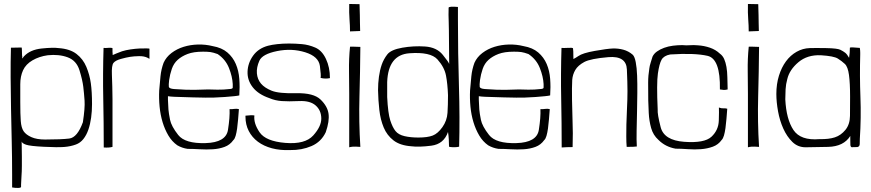

<svg xmlns="http://www.w3.org/2000/svg" viewBox="-20 -739 4383 966"><path d="M89 -27Q91 -18 111 -11Q131 -4 200.5 -0.5Q270 3 302.5 0.5Q335 -2 362 -12Q384 -20 399.5 -39.5Q415 -59 424.5 -86.5Q434 -114 438.5 -147Q443 -180 443 -215Q443 -277 437 -320Q431 -363 414.5 -402.5Q398 -442 365 -467.5Q332 -493 275 -497Q247 -501 189.5 -495Q132 -489 101 -456Q90 -440 91.5 -447.5Q93 -455 91 -460Q90 -483 90 -493Q90 -498 89 -500Q66 -499 35 -499Q33 -427 33.5 -349.5Q34 -272 35.5 -191.5Q37 -111 39 -28Q41 55 41 138V204Q57 207 71.5 206.5Q86 206 86 201V190Q87 170 87.5 159.5Q88 149 88.5 140.5Q89 132 89.5 122.5Q90 113 90 95.5Q90 78 90 49Q90 20 89 -27ZM207 -37Q165 -37 138 -49Q111 -61 99 -78.5Q87 -96 84.5 -130Q82 -164 82 -226Q82 -275 82 -315Q82 -355 96 -385.5Q110 -416 143.5 -435.5Q177 -455 220 -461Q277 -467 321 -450.5Q365 -434 380 -385Q395 -336 399 -302.5Q403 -269 405.5 -232.5Q408 -196 397 -124Q369 -47 328.5 -42Q288 -37 207 -37Z M546 -496Q546 -498 537.5 -498.5Q529 -499 521 -498Q513 -497 501 -498Q497 -366 499.5 -243Q502 -120 502 3Q529 5 546 0V-4Q546 -41 546 -125Q546 -209 546 -240.5Q546 -272 545 -303Q544 -334 543 -363Q541 -410 551 -422.5Q561 -435 588 -442.5Q615 -450 634.5 -453Q654 -456 679 -456.5Q704 -457 721 -449L732 -443Q732 -463 732 -494Q732 -495 717.5 -495.5Q703 -496 682 -495Q661 -494 637 -490.5Q613 -487 594 -481Q580 -476 565.5 -470Q551 -464 547 -462Q547 -469 546.5 -472Q546 -475 546 -477.5Q546 -480 546 -484Q546 -488 546 -496Z M1184 -259Q1187 -301 1184 -342Q1181 -383 1166.5 -417Q1152 -451 1124 -475Q1096 -499 1050 -507Q1014 -516 976 -515Q938 -514 904 -503.5Q870 -493 843 -472.5Q816 -452 803 -423Q791 -390 787.5 -355.5Q784 -321 781 -284Q779 -243 783 -202Q787 -161 798 -124.5Q809 -88 827 -57.5Q845 -27 872 -8Q896 6 924 10Q952 10 985.5 12Q1019 14 1051 12Q1083 10 1110 0Q1137 -10 1154 -34Q1161 -40 1165.5 -55.5Q1170 -71 1173 -92.5Q1176 -114 1178 -139Q1180 -164 1182 -190Q1171 -193 1158 -191Q1145 -189 1135 -190Q1137 -149 1127 -85.5Q1117 -22 1014 -19Q911 -16 876.5 -60Q842 -104 835.5 -136.5Q829 -169 827.5 -188Q826 -207 825 -237V-255Q835 -253 857 -252Q879 -251 952 -249Q1025 -247 1055 -248Q1085 -249 1111.5 -251Q1138 -253 1157.5 -255Q1177 -257 1184 -259ZM1151 -316Q1151 -304 1151 -298.5Q1151 -293 1140 -291.5Q1129 -290 1105.5 -288.5Q1082 -287 1027 -289Q953 -286 916.5 -287.5Q880 -289 855.5 -291Q831 -293 829.5 -302.5Q828 -312 831 -336Q835 -365 844.5 -392.5Q854 -420 874 -438Q894 -456 924 -467.5Q954 -479 1002 -479Q1025 -479 1039 -477Q1053 -475 1075 -467Q1115 -440 1132 -397Q1149 -354 1151 -316Z M1329 -509Q1280 -496 1253.5 -459Q1227 -422 1225.5 -378.5Q1224 -335 1252 -299.5Q1280 -264 1336 -245Q1364 -233 1397.5 -230.5Q1431 -228 1485.5 -230.5Q1540 -233 1568 -208.5Q1596 -184 1596.5 -143.5Q1597 -103 1556 -57.5Q1515 -12 1416 -20Q1317 -28 1286 -73.5Q1255 -119 1260 -158Q1248 -161 1215 -157V-155V-152Q1215 -112 1231.5 -80Q1248 -48 1277.5 -26Q1307 -4 1348 7Q1389 18 1440 16Q1498 17 1547 -4Q1596 -25 1619 -74Q1638 -129 1633 -166.5Q1628 -204 1593 -238Q1558 -272 1470.5 -270Q1383 -268 1347 -282.5Q1311 -297 1293 -318.5Q1275 -340 1272.5 -370Q1270 -400 1285 -433.5Q1300 -467 1374 -482Q1448 -497 1515.5 -476Q1583 -455 1589.5 -407Q1596 -359 1593 -347Q1617 -341 1640 -346Q1640 -400 1620 -442.5Q1600 -485 1566.5 -499.5Q1533 -514 1499 -517Q1465 -520 1434 -520Q1403 -520 1375.5 -517Q1348 -514 1329 -509Z M1741 -504V-503Q1735 -444 1736 -381.5Q1737 -319 1737 -266.5Q1737 -214 1737 -161Q1737 -108 1737 2Q1744 0 1755 -1Q1766 -2 1793 0Q1785 -127 1788.5 -253Q1792 -379 1793 -500V-503Q1745 -505 1741 -504ZM1741 -581Q1756 -581 1792 -583Q1791 -607 1791 -625.5Q1791 -644 1790.5 -662.5Q1790 -681 1789.5 -696.5Q1789 -712 1789 -718L1737 -719Q1736 -673 1738.5 -641.5Q1741 -610 1741 -581Z M2240 -417Q2238 -426 2207.5 -463.5Q2177 -501 2119 -505Q2061 -509 2004 -499Q1947 -489 1928.5 -465Q1910 -441 1900.5 -413.5Q1891 -386 1886.5 -353Q1882 -320 1882 -285Q1883 -235 1888.5 -186Q1894 -137 1910.5 -97.5Q1927 -58 1960 -32.5Q1993 -7 2050 -3Q2087 2 2150 -6Q2213 -14 2234 -75Q2237 -58 2238 -37.5Q2239 -17 2239 -7Q2239 -2 2240 0Q2270 4 2290 -1Q2294 -145 2289 -308Q2284 -471 2284 -638V-704Q2238 -708 2237 -700V-689Q2236 -669 2237.5 -631.5Q2239 -594 2238.5 -585.5Q2238 -577 2240 -417ZM2234 -260Q2234 -211 2231.5 -171.5Q2229 -132 2206 -99.5Q2183 -67 2157 -57Q2131 -47 2085 -47Q2046 -47 2015.5 -54Q1985 -61 1970 -79.5Q1955 -98 1943.5 -133.5Q1932 -169 1928 -251Q1928 -254 1928 -326Q1933 -463 2039.5 -471Q2146 -479 2181 -440Q2216 -401 2224 -358.5Q2232 -316 2234 -260Z M2748 -259Q2751 -301 2748 -342Q2745 -383 2730.5 -417Q2716 -451 2688 -475Q2660 -499 2614 -507Q2578 -516 2540 -515Q2502 -514 2468 -503.5Q2434 -493 2407 -472.5Q2380 -452 2367 -423Q2355 -390 2351.5 -355.5Q2348 -321 2345 -284Q2343 -243 2347 -202Q2351 -161 2362 -124.5Q2373 -88 2391 -57.5Q2409 -27 2436 -8Q2460 6 2488 10Q2516 10 2549.5 12Q2583 14 2615 12Q2647 10 2674 0Q2701 -10 2718 -34Q2725 -40 2729.5 -55.5Q2734 -71 2737 -92.5Q2740 -114 2742 -139Q2744 -164 2746 -190Q2735 -193 2722 -191Q2709 -189 2699 -190Q2701 -149 2691 -85.5Q2681 -22 2578 -19Q2475 -16 2440.5 -60Q2406 -104 2399.5 -136.5Q2393 -169 2391.5 -188Q2390 -207 2389 -237V-255Q2399 -253 2421 -252Q2443 -251 2516 -249Q2589 -247 2619 -248Q2649 -249 2675.5 -251Q2702 -253 2721.5 -255Q2741 -257 2748 -259ZM2715 -316Q2715 -304 2715 -298.5Q2715 -293 2704 -291.5Q2693 -290 2669.5 -288.5Q2646 -287 2591 -289Q2517 -286 2480.5 -287.5Q2444 -289 2419.5 -291Q2395 -293 2393.5 -302.5Q2392 -312 2395 -336Q2399 -365 2408.5 -392.5Q2418 -420 2438 -438Q2458 -456 2488 -467.5Q2518 -479 2566 -479Q2589 -479 2603 -477Q2617 -475 2639 -467Q2679 -440 2696 -397Q2713 -354 2715 -316Z M2863 -495Q2863 -498 2855 -498.5Q2847 -499 2832 -498Q2817 -497 2805 -498Q2801 -366 2803.5 -243Q2806 -120 2806 3Q2830 1 2861 1V-3Q2862 -36 2862 -69Q2862 -102 2860.5 -135.5Q2859 -169 2858 -235.5Q2857 -302 2859 -337Q2861 -364 2874.5 -387Q2888 -410 2919.5 -427Q2951 -444 3041 -451.5Q3131 -459 3134 -389.5Q3137 -320 3137 -280Q3137 -240 3134.5 -191.5Q3132 -143 3131.5 -112Q3131 -81 3131 -52Q3131 -23 3133 0Q3172 0 3184 -2Q3182 -36 3183 -81Q3184 -126 3185 -174.5Q3186 -223 3186.5 -270.5Q3187 -318 3185.5 -358Q3184 -398 3178.5 -426.5Q3173 -455 3163 -464Q3142 -482 3116 -489Q3090 -496 3062.5 -495Q3035 -494 2973 -483Q2911 -472 2890 -457Q2885 -453 2877.5 -449Q2870 -445 2865 -442Q2864 -456 2864.5 -467Q2865 -478 2863 -495Z M3597 -198Q3598 -181 3596.5 -132.5Q3595 -84 3559.5 -51Q3524 -18 3422.5 -25.5Q3321 -33 3304 -99Q3287 -165 3289 -188Q3283 -320 3290 -369Q3297 -418 3308.5 -438.5Q3320 -459 3352 -465Q3475 -473 3540 -458Q3605 -443 3602 -289Q3615 -287 3621.5 -286.5Q3628 -286 3641 -289Q3640 -322 3639.5 -350.5Q3639 -379 3635 -402Q3631 -425 3623.5 -442Q3616 -459 3602 -469Q3581 -489 3552 -499Q3523 -509 3491 -511Q3470 -513 3451.5 -511.5Q3433 -510 3413 -512Q3389 -512 3365.5 -509Q3342 -506 3321.5 -498.5Q3301 -491 3285.5 -480Q3270 -469 3263 -454Q3260 -444 3254 -425Q3248 -406 3247 -395Q3241 -359 3241 -323Q3241 -257 3241.5 -233.5Q3242 -210 3244 -170.5Q3246 -131 3256 -95Q3266 -59 3293 -35Q3328 0 3379 9Q3407 9 3441 11.5Q3475 14 3507 11.5Q3539 9 3566.5 -1Q3594 -11 3611 -35Q3618 -42 3622.5 -57.5Q3627 -73 3630 -94.5Q3633 -116 3635 -141Q3637 -166 3639 -192Q3628 -195 3619.5 -194Q3611 -193 3597 -198Z M3747 -504V-503Q3741 -444 3742 -381.5Q3743 -319 3743 -266.5Q3743 -214 3743 -161Q3743 -108 3743 2Q3750 0 3761 -1Q3772 -2 3799 0Q3791 -127 3794.5 -253Q3798 -379 3799 -500V-503Q3751 -505 3747 -504ZM3747 -581Q3762 -581 3798 -583Q3797 -607 3797 -625.5Q3797 -644 3796.5 -662.5Q3796 -681 3795.5 -696.5Q3795 -712 3795 -718L3743 -719Q3742 -673 3744.5 -641.5Q3747 -610 3747 -581Z M4256 -499Q4256 -473 4252 -448Q4242 -466 4232.5 -473.5Q4223 -481 4208 -488.5Q4193 -496 4136 -497Q4079 -498 4054 -497Q4019 -496 3988 -478.5Q3957 -461 3934.5 -430.5Q3912 -400 3899 -358Q3886 -316 3886 -266Q3886 -226 3894.5 -179Q3903 -132 3921 -92Q3939 -52 3966.5 -25Q3994 2 4033 2Q4068 2 4146.5 0Q4225 -2 4258 -55Q4258 -45 4258 -32.5Q4258 -20 4258.5 -10Q4259 0 4266 2Q4265 1 4293 1Q4305 -1 4305.5 -14Q4306 -27 4306 -40Q4313 -147 4309 -251.5Q4305 -356 4308 -464V-474Q4308 -480 4307.5 -486Q4307 -492 4306 -498Q4274 -500 4271.5 -500.5Q4269 -501 4262.5 -500.5Q4256 -500 4256 -499ZM4110 -461Q4175 -457 4195 -444.5Q4215 -432 4230.5 -417.5Q4246 -403 4251.5 -361.5Q4257 -320 4257 -253Q4257 -199 4256.5 -156Q4256 -113 4233.5 -85.5Q4211 -58 4180.5 -48Q4150 -38 4103 -39Q4008 -31 3972 -85Q3936 -139 3931 -239Q3931 -264 3932.5 -290Q3934 -316 3941 -341Q3952 -388 3997 -426Q4042 -464 4110 -461Z"/></svg>

Font: Londrina Solid Thin
Style: Regular
Weight: 250
Designer: Marcelo Magalhaes
Foundry: Marcelo Magalhães
Version: Version 1.002